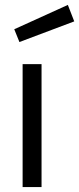

<svg xmlns="http://www.w3.org/2000/svg" viewBox="-20 -761 322 781"><path d="M72 0V-500H149V0ZM59 -590 38 -642 256 -741 282 -674Z"/></svg>

Font: Cairo
Style: Regular
Weight: 400
Designer: Mohamed Gaber, Accademia di Belle Arti di Urbino
Foundry: Kief Type Foundry, Accademia di Belle Arti di Urbino
Version: Version 3.120